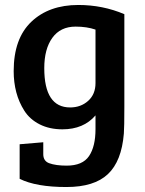

<svg xmlns="http://www.w3.org/2000/svg" viewBox="-20 -538 584 772"><path d="M247 214Q125 214 59 181V42L154 34V82Q154 109 177 118Q204 128 248 128Q312 128 338 89.5Q364 51 364 -19V-74Q316 -18 231 -18Q179 -18 139.5 -38Q100 -58 78 -92.5Q56 -127 45.5 -167Q35 -207 35 -252Q35 -383 106 -450.5Q177 -518 295 -518Q393 -518 480 -481V-110Q480 -25 478 -1Q469 110 414 162Q359 214 247 214ZM364 -204V-419Q329 -431 284 -431Q223 -431 190.5 -386Q158 -341 158 -264Q158 -106 262 -106Q305 -106 334.5 -132.5Q364 -159 364 -204Z"/></svg>

Font: Bree Serif
Style: Regular
Weight: 400
Designer: Veronika Burian, Jos Scaglione
Foundry: TypeTogether
Version: Version 1.001